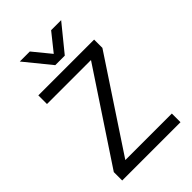

<svg xmlns="http://www.w3.org/2000/svg" viewBox="-257 -983 1083 1083"><g transform="rotate(-45 284.5 -441.5)"><path d="M321 -727H245L118 -883H198L284 -778L368 -883H448ZM517 0H52V-67L408 -605H57V-674H502V-608L146 -69H517Z"/></g></svg>

Font: Hind Kochi
Style: Regular
Weight: 400
Designer: Dhruvi Tolia
Foundry: Indian Type Foundry
Version: Version 0.702;PS 1.0;hotconv 1.0.81;makeotf.lib2.5.63406